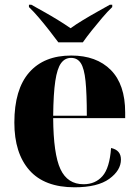

<svg xmlns="http://www.w3.org/2000/svg" viewBox="-20 -786 589 816"><path d="M297 10Q169 10 105 -62.5Q41 -135 41 -265Q41 -406 104 -478Q167 -550 283 -550Q390 -550 451 -488.5Q512 -427 512 -308V-284H206Q207 -131 237 -67Q267 -3 335 -3Q385 -3 415.5 -37.5Q446 -72 452 -157Q494 -148 494 -108Q494 -62 444.5 -26Q395 10 297 10ZM349 -294Q349 -388 343.5 -441.5Q338 -495 323.5 -517.5Q309 -540 282 -540Q256 -540 239.5 -517.5Q223 -495 215 -441.5Q207 -388 206 -294ZM228 -606Q211 -629 189.5 -656.5Q168 -684 145.5 -710.5Q123 -737 103 -756V-766H113Q136 -753 166.5 -736Q197 -719 227 -700.5Q257 -682 280 -666Q302 -682 332.5 -700.5Q363 -719 393.5 -736Q424 -753 447 -766H457V-756Q437 -737 414.5 -710.5Q392 -684 370 -656.5Q348 -629 332 -606Z"/></svg>

Font: Noto Serif Display SemiCondensed ExtraBold
Style: Regular
Weight: 800
Width: 4
Designer: Monotype Design Team
Foundry: Monotype Imaging Inc.
Version: Version 2.009